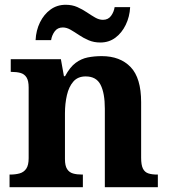

<svg xmlns="http://www.w3.org/2000/svg" viewBox="-20 -784 707 804"><path d="M20 0V-53H22Q45 -53 62.5 -58Q80 -63 90 -77.7Q100 -92.4 100 -121.8V-417.6Q100 -446 91 -460Q82 -474 66 -478.5Q50 -483 28 -483H25V-536H235L247.7 -465H252.5Q273 -503 296.5 -520.5Q320 -538 347.3 -543.5Q374.7 -549 405.9 -549Q483 -549 527 -503.2Q571 -457.4 571 -356V-123.5Q571 -93 578.5 -78Q586 -63 601 -58Q616 -53 638 -53H641V0H419V-329Q419 -394 401.1 -429Q383.3 -464 338.8 -464Q306 -464 287.2 -442.5Q268.3 -420.9 260.2 -385.5Q252 -350.1 252 -309V-118Q252 -90 261 -76Q270 -62 286 -57.5Q302 -53 324 -53H327V0ZM400 -606Q373 -606 351 -615.5Q329 -625 310.5 -637.5Q292 -650 275.5 -659.5Q259 -669 243 -669Q221 -669 209 -652.5Q197 -636 194 -616H129Q131 -657 147.5 -690.5Q164 -724 191.5 -744Q219 -764 255 -764Q282 -764 303.5 -754.5Q325 -745 343.5 -732.5Q362 -720 378.5 -710.5Q395 -701 411 -701Q433 -701 445 -717.5Q457 -734 460 -754H525Q523 -714 506.5 -680Q490 -646 463 -626Q436 -606 400 -606Z"/></svg>

Font: Noto Serif Thai
Style: Regular
Weight: 400
Designer: Monotype Design Team
Foundry: Monotype Imaging Inc.
Version: Version 2.001